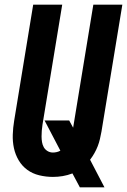

<svg xmlns="http://www.w3.org/2000/svg" viewBox="-20 -755 547 827"><path d="M324 52 292 -8Q271 0 250 3.5Q229 7 208 7Q178 7 149 0Q120 -7 97.5 -23.5Q75 -40 60.5 -64.5Q46 -89 40 -117Q34 -145 35 -175Q36 -205 41 -235L123 -735H248L163 -218Q161 -205 160 -192.5Q159 -180 159 -167.5Q159 -155 161 -143Q163 -131 168.5 -121Q174 -111 184.5 -104.5Q195 -98 208 -98Q216 -98 224.5 -100Q233 -102 240 -106L172 -236H278L295 -205L382 -735H507L417 -188Q414 -172 410.5 -156.5Q407 -141 401 -125.5Q395 -110 386.5 -95Q378 -80 368 -67L430 52Z"/></svg>

Font: Iosevka Term Curly Extrabold
Style: Italic
Weight: 800
Italic angle: -9°
Designer: Belleve Invis
Foundry: Belleve Invis
Version: Version 32.3.0